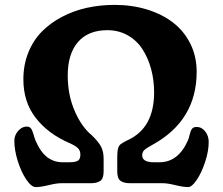

<svg xmlns="http://www.w3.org/2000/svg" viewBox="-20 -740 903 778"><path d="M498 -172.4Q604.5 -221.2 604.5 -365.7Q604.5 -415.5 592.3 -460.4Q580.1 -505.4 557.1 -540.8Q534.2 -576.2 497.6 -596.9Q460.9 -617.7 415 -617.7Q337.4 -617.7 295.9 -569.6Q254.4 -521.5 254.4 -434.1Q254.4 -356.4 282.2 -291.3Q310.1 -226.1 352.5 -191.4Q379.9 -164.6 389.9 -145Q399.9 -125.5 399.9 -96.2V-45.4Q399.9 -16.6 386.5 -7.1Q373 2.4 348.1 2.4H227.1Q209 2.4 176.8 10.3Q144.5 18.1 125 18.1Q107.4 18.1 86.9 -12Q66.4 -42 52.2 -86.7Q38.1 -131.3 38.1 -169.9Q38.1 -191.9 53.5 -209.5Q68.8 -227.1 88.4 -227.1Q99.6 -227.1 105.5 -219.5Q111.3 -211.9 116.2 -194.3Q121.1 -176.8 124 -170.4Q144 -124 171.1 -103.3Q198.2 -82.5 233.9 -82.5H259.3Q286.6 -82.5 296.1 -89.1Q305.7 -95.7 305.7 -113.3Q305.7 -119.6 304.7 -123.8Q303.7 -127.9 300 -134.3Q296.4 -140.6 286.4 -147.2Q276.4 -153.8 260.7 -160.6Q174.8 -197.8 124.8 -262.2Q74.7 -326.7 74.7 -418.5Q74.7 -477.1 94.7 -526.9Q114.7 -576.7 149.4 -611.8Q184.1 -647 231 -671.6Q277.8 -696.3 331.8 -708.3Q385.7 -720.2 444.3 -720.2Q515.1 -720.2 576.2 -701.4Q637.2 -682.6 681.6 -648.2Q726.1 -613.8 751.5 -562.5Q776.9 -511.2 776.9 -449.2Q776.9 -252 598.6 -153.8Q570.8 -138.7 563.5 -130.6Q556.2 -122.6 556.2 -110.8Q556.2 -82.5 603 -82.5H626Q702.1 -82.5 741.2 -170.4Q744.6 -177.2 748.5 -194.1Q752.4 -210.9 758.3 -218.3Q764.2 -225.6 776.4 -225.6Q797.4 -225.6 811.5 -207.5Q825.7 -189.5 825.7 -165Q825.7 -127.9 811.3 -84Q796.9 -40 777.1 -11Q757.3 18.1 742.7 18.1Q723.1 18.1 690.9 10.3Q658.7 2.4 640.6 2.4H506.8Q481.9 2.4 468.5 -7.1Q455.1 -16.6 455.1 -45.4V-102.5Q455.1 -126.5 458.3 -137.9Q461.4 -149.4 467.8 -154.8Q474.1 -160.2 490.2 -168.5Q495.1 -170.9 498 -172.4Z"/></svg>

Font: Cooper*
Style: Bold
Weight: 700
Designer: Owen Earl
Foundry: indestructible type*
Version: Version 0.001